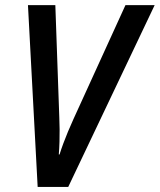

<svg xmlns="http://www.w3.org/2000/svg" viewBox="-20 -734 627 754"><path d="M127.9 0 89.8 -713.9H197.3L212.9 -272.5Q213.9 -250 214.1 -226.1Q214.4 -202.1 213.6 -177.2Q212.9 -152.3 210.9 -127.4H213.9Q220.2 -147.9 228.5 -170.2Q236.8 -192.4 246.8 -216.6Q256.8 -240.7 268.6 -266.6L472.7 -713.9H587.4L248 0Z"/></svg>

Font: Open Sans SemiCondensed SemiBold
Style: Italic
Weight: 600
Width: 4
Italic angle: -12°
Designer: Monotype Design Team
Foundry: Monotype Imaging Inc.
Version: Version 3.000